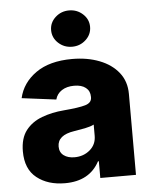

<svg xmlns="http://www.w3.org/2000/svg" viewBox="-55 -821 699 877"><g transform="rotate(-5 294.5 -382.5)"><path d="M208 9.8Q129.4 9.8 78.9 -30.3Q28.3 -70.3 28.3 -151.4Q28.3 -211.9 55.9 -247.6Q83.5 -283.2 129.6 -300.5Q175.8 -317.9 231 -322.3Q300.8 -328.1 330.3 -336.9Q359.9 -345.7 359.9 -370.6V-373Q359.9 -399.9 340.8 -415Q321.8 -430.2 287.6 -430.2Q253.4 -430.2 230.7 -415.3Q208 -400.4 201.2 -374.5L43.9 -394.5Q59.6 -463.9 122.3 -508.3Q185.1 -552.7 289.1 -552.7Q358.4 -552.7 413.8 -531.2Q469.2 -509.8 501.5 -469.2Q533.7 -428.7 533.7 -371.1V0H370.1V-76.7H366.2Q320.3 9.8 208 9.8ZM261.2 -104.5Q302.7 -104.5 332 -129.4Q361.3 -154.3 361.3 -194.3V-245.6Q346.7 -237.8 320.1 -232.4Q293.5 -227.1 270 -223.6Q192.9 -211.9 192.9 -159.7Q192.9 -132.8 211.9 -118.7Q231 -104.5 261.2 -104.5ZM294.4 -608.4Q257.8 -608.4 231.4 -632.8Q205.1 -657.2 205.1 -691.9Q205.1 -726.6 231.4 -750.7Q257.8 -774.9 294.4 -774.9Q331.1 -774.9 357.4 -750.7Q383.8 -726.6 383.8 -691.9Q383.8 -657.2 357.4 -632.8Q331.1 -608.4 294.4 -608.4Z"/></g></svg>

Font: Inter Extra Bold
Style: Regular
Weight: 800
Designer: Rasmus Andersson
Foundry: rsms
Version: Version 4.000;git-3c8e0fc